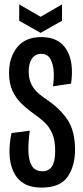

<svg xmlns="http://www.w3.org/2000/svg" viewBox="-20 -839 376 870"><path d="M169 11Q117 11 85.5 -9.5Q54 -30 39 -65.5Q24 -101 23 -145Q22 -189 32 -236L115 -247Q108 -198 108.5 -156.5Q109 -115 123.5 -89Q138 -63 173 -63Q201 -63 215.5 -85Q230 -107 230 -154Q230 -204 216.5 -234.5Q203 -265 181.5 -285Q160 -305 135 -322Q104 -344 78 -369Q52 -394 36.5 -427.5Q21 -461 21 -509Q21 -579 58 -625Q95 -671 167 -671Q247 -671 281.5 -614Q316 -557 302 -460L220 -448Q225 -478 223.5 -512Q222 -546 209 -570.5Q196 -595 167 -595Q140 -595 125 -573.5Q110 -552 110 -515Q110 -479 123.5 -454.5Q137 -430 156.5 -414Q176 -398 194 -386Q251 -348 285.5 -297Q320 -246 320 -161Q320 -86 286 -37.5Q252 11 169 11ZM67 -819 164 -763 261 -819V-745L164 -690L67 -745Z"/></svg>

Font: Bricolage Grotesque 96pt Condensed
Style: Regular
Weight: 400
Width: 3
Designer: Mathieu Triay
Foundry: Atelier Triay
Version: Version 1.001; ttfautohint (v1.8.4.7-5d5b);gftools[0.9.33.de